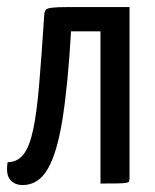

<svg xmlns="http://www.w3.org/2000/svg" viewBox="-20 -520 438 544"><path d="M44.4 4.3Q21.2 4.3 8.7 -10.9Q-3.9 -26 1.6 -60.4Q29.7 -60.7 46.8 -82.8Q63.8 -104.8 74.1 -153.2Q84.3 -201.7 91 -281.1Q97.8 -360.6 105.2 -476.5Q105.8 -486.9 109.3 -491.7Q112.7 -496.4 127.1 -498.2Q141.5 -500 174.8 -500H347V-15.8Q347 -10.2 345.8 -6.7Q344.7 -3.3 337.6 -2Q330.6 -0.6 313.8 -0.3Q297 0 264.7 0V-431.3H181.3Q172.5 -279.6 157.2 -183.2Q141.9 -86.9 115.3 -41.3Q88.7 4.3 44.4 4.3Z"/></svg>

Font: Yanone Kaffeesatz ExtraLight
Style: Regular
Weight: 200
Designer: Yanone (Cyrillic: Daniel Pouzeot, Huerta Tipografica, and Cyreal)
Foundry: Yanone
Version: Version 2.003